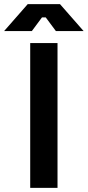

<svg xmlns="http://www.w3.org/2000/svg" viewBox="-80 -908 424 928"><path d="M66 0V-700H198V0ZM-60 -758 54 -888H210L324 -758H190L141 -824H123L74 -758Z"/></svg>

Font: Space Grotesk Light
Style: Bold
Weight: 700
Version: Version 2.000